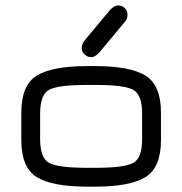

<svg xmlns="http://www.w3.org/2000/svg" viewBox="-20 -697 681 717"><path d="M351.6 -502Q335 -483.4 321.3 -483.4Q307.6 -483.4 296.4 -493.2Q285.2 -502.9 285.2 -517.1Q285.2 -531.2 295.9 -545.9L389.6 -658.2Q406.2 -676.8 420.9 -676.8Q435.5 -676.8 445.8 -667Q456.1 -657.2 456.1 -641.6Q456.1 -626 445.3 -614.3ZM335 0H306.6Q174.8 0 117.2 -35.6Q59.6 -71.3 59.6 -173.8V-276.4Q59.6 -378.9 117.2 -414.6Q174.8 -450.2 306.6 -450.2H335Q465.8 -450.2 523.4 -414.6Q581.1 -378.9 581.1 -276.4V-173.8Q581.1 -71.3 523.4 -35.6Q465.8 0 335 0ZM306.6 -70.3H335Q443.4 -70.3 477.1 -88.4Q510.7 -106.4 510.7 -176.8V-273.4Q510.7 -343.8 477.1 -361.8Q443.4 -379.9 335 -379.9H306.6Q197.3 -379.9 163.6 -361.8Q129.9 -343.8 129.9 -273.4V-176.8Q129.9 -106.4 163.6 -88.4Q197.3 -70.3 306.6 -70.3Z"/></svg>

Font: Jura
Style: DemiBold
Weight: 600
Version: Version 2.5